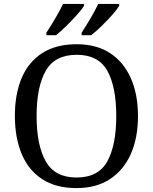

<svg xmlns="http://www.w3.org/2000/svg" viewBox="-20 -951 782 981"><path d="M371 10Q265 10 195 -36Q125 -82 90.5 -165Q56 -248 56 -359Q56 -470 90.5 -552Q125 -634 195.5 -679.5Q266 -725 372 -725Q473 -725 542.5 -679.5Q612 -634 648.5 -551.5Q685 -469 685 -358Q685 -247 648.5 -164.5Q612 -82 542 -36Q472 10 371 10ZM371 -44Q483 -44 528.5 -127Q574 -210 574 -358Q574 -507 528.5 -589Q483 -671 372 -671Q260 -671 213.5 -589Q167 -507 167 -358Q167 -210 213.5 -127Q260 -44 371 -44ZM397 -784Q418 -816 442 -856.5Q466 -897 482 -931H589V-921Q579 -904 553.5 -875Q528 -846 498.5 -817.5Q469 -789 446 -771H397ZM217 -784Q238 -816 262 -856.5Q286 -897 302 -931H409V-921Q399 -904 373 -875Q347 -846 318 -817.5Q289 -789 266 -771H217Z"/></svg>

Font: Noto Serif Vithkuqi
Style: Regular
Weight: 400
Version: Version 1.005